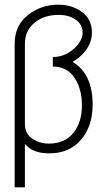

<svg xmlns="http://www.w3.org/2000/svg" viewBox="-20 -651 473 825"><path d="M87 -33V154H43V-463Q43 -541 99.5 -586Q156 -631 232 -631Q288 -631 331.5 -600Q375 -569 375 -511Q375 -463 339 -423Q318 -400 292 -385Q378 -334 378 -201Q378 -109 328 -50.5Q278 8 191 8Q120 8 87 -33ZM207 -365V-406Q266 -406 310 -454Q335 -483 335 -511Q335 -545 306 -566Q277 -587 232 -587Q169 -587 128 -553Q87 -519 87 -463V-118Q87 -77 118.5 -55.5Q150 -34 190 -34Q258 -34 295 -79.5Q332 -125 332 -198Q332 -269 300 -317Q268 -365 207 -365Z"/></svg>

Font: Bhavuka
Style: Regular
Weight: 400
Version: 2.94.0; ttfautohint (v1.2) -l 7 -r 28 -G 50 -x 13 -D deva -f